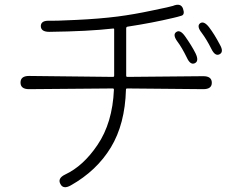

<svg xmlns="http://www.w3.org/2000/svg" viewBox="-20 -754 1040 814"><path d="M280 32Q248 50 236 26Q223 2 256 -14Q333 -50 393 -139Q457 -233 463 -374Q463 -379 458 -379L103 -376Q67 -376 67 -404Q67 -432 103 -432L459 -428Q464 -428 464 -433V-629Q464 -634 459 -633Q354 -621 189 -619Q153 -619 153 -644Q154 -668 191 -666Q204 -665 302 -669.5Q400 -674 479 -684Q548 -693 623 -709Q706 -726 713 -729Q747 -743 756 -717Q765 -691 748 -687Q732 -682 714 -678Q626 -657 521 -641Q515 -640 515 -634V-433Q515 -428 520 -428L842 -431Q878 -431 878 -403Q878 -376 842 -376L519 -379Q514 -379 514 -374Q510 -228 450 -129Q390 -30 280 32ZM806 -486Q787 -477 772 -510Q751 -553 732 -578Q711 -607 727 -618Q743 -630 764 -601Q793 -560 809 -528Q825 -495 806 -486ZM911 -524Q892 -514 876 -547Q856 -587 835 -615Q813 -643 828 -655Q844 -667 866 -639Q889 -609 912 -565Q930 -534 911 -524Z"/></svg>

Font: Resource Han Rounded CN Light
Style: Regular
Weight: 300
Designer: Cyano Hao (round all glyphs); Ryoko NISHIZUKA 西塚涼子 (kana, bopomofo & ideographs); Paul D. Hunt (Latin, Greek & Cyrillic)
Foundry: Cyano Hao
Version: 0.990